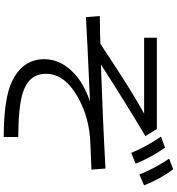

<svg xmlns="http://www.w3.org/2000/svg" viewBox="21 -930 957 1039"><g transform="rotate(90 499.5 -410.5)"><path d="M184.1 -780.8H678.2L716.3 -718.8Q541.5 -614.7 328.6 -478Q622.6 -487.8 892.1 -502.9L897.9 -426.8L751.5 -420.9Q620.6 -415.5 514.2 -357.9Q379.4 -285.2 379.4 -180.7Q379.4 -87.4 482.9 -55.2Q560.1 -31.2 721.2 -30.8V47.9Q512.2 47.4 420.4 2.9Q300.3 -54.7 300.3 -171.4Q300.3 -260.7 376.5 -332.5Q432.1 -385.7 528.8 -418.9L485.8 -417Q215.3 -405.3 72.8 -397L66.9 -472.2H73.7Q186 -473.6 216.3 -475.1L243.7 -492.7Q486.8 -654.3 595.2 -711.9H184.1ZM807.1 -642.1Q773.9 -724.6 719.2 -803.2L778.8 -825.2Q832.5 -749 865.7 -666ZM924.3 -686Q890.1 -772.5 838.4 -847.2L896 -869.1Q946.8 -802.2 982.9 -711.9Z"/></g></svg>

Font: UDEV Gothic 35
Style: Regular
Weight: 400
Version: v2.1.0; ttfautohint (v1.8.4.7-5d5b-dirty) -l 6 -r 45 -G 200 